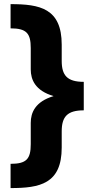

<svg xmlns="http://www.w3.org/2000/svg" viewBox="-20 -785 492 948"><path d="M393.6 -240.2V-380.9C312.5 -380.9 284.7 -412.1 284.7 -484.4V-564.5C284.7 -744.1 176.3 -764.6 32.2 -764.6V-645C110.8 -645 131.8 -620.6 131.8 -547.9V-442.4C131.8 -391.6 153.8 -337.4 244.6 -310.5C153.8 -283.2 131.8 -229 131.8 -178.2V-73.2C131.8 0 110.8 23.9 32.2 23.9V143.6C176.3 143.6 284.7 123 284.7 -56.6V-136.2C284.7 -209 312.5 -240.2 393.6 -240.2Z"/></svg>

Font: Raveo Display
Style: Bold
Weight: 700
Designer: Jakub Foglar, Rasmus Andersson (Inter)
Foundry: Jakubfoglar.com
Version: Version 1.100;Glyphs 3.2.3 (3260)